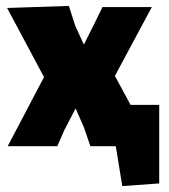

<svg xmlns="http://www.w3.org/2000/svg" viewBox="-20 -495 572 650"><path d="M286 0 264 -64 236 -128 198 -55 174 0H6L129 -234L4 -468L213 -475L235 -407L264 -344L300 -416L327 -471H494L369 -238L422 -140H519V126L394 135L372 0Z"/></svg>

Font: Alegreya Sans Black
Style: Regular
Weight: 900
Designer: Juan Pablo del Peral
Foundry: Huerta Tipografica
Version: Version 2.007